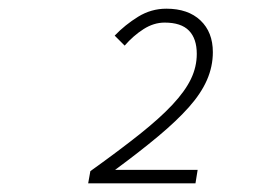

<svg xmlns="http://www.w3.org/2000/svg" viewBox="-20 -828 640 442"><path d="M183 -406 188 -434Q255 -482 301.5 -519Q348 -556 377 -587Q406 -618 419.5 -646Q433 -674 433 -704Q433 -739 415 -757.5Q397 -776 359 -776Q334 -776 310.5 -761Q287 -746 267 -723L244 -746Q268 -771 298 -789.5Q328 -808 363 -808Q413 -808 441.5 -781Q470 -754 470 -708Q470 -675 456.5 -644Q443 -613 415 -581.5Q387 -550 344.5 -514.5Q302 -479 245 -437H435L430 -406Z"/></svg>

Font: Source Code Pro Light
Style: Italic
Weight: 300
Italic angle: -11°
Monospace: yes
Designer: Paul D. Hunt, Teo Tuominen
Foundry: Adobe Systems Incorporated
Version: Version 1.050;PS 1.000;hotconv 16.6.51;makeotf.lib2.5.65220